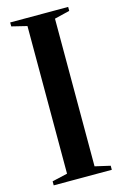

<svg xmlns="http://www.w3.org/2000/svg" viewBox="-115 -795 539 846"><g transform="rotate(-15 154.0 -371.5)"><path d="M91 -34.5V-708L21.5 -725V-743H286V-725L216.5 -708V-34.5L286 -18.5V0H21V-18.5Z"/></g></svg>

Font: Merriweather 144pt SemiBold
Style: Regular
Weight: 600
Version: Version 2.100